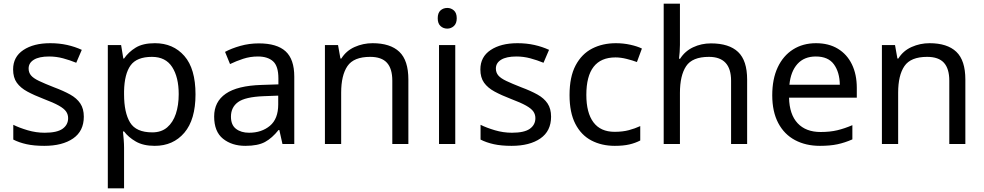

<svg xmlns="http://www.w3.org/2000/svg" viewBox="-20 -780 5330 1040"><path d="M434 -148Q434 -70 376 -30Q318 10 220 10Q164 10 123.5 1Q83 -8 52 -24V-104Q84 -88 129.5 -74.5Q175 -61 222 -61Q289 -61 319 -82.5Q349 -104 349 -140Q349 -160 338 -176Q327 -192 298.5 -208Q270 -224 217 -244Q165 -264 128 -284Q91 -304 71 -332Q51 -360 51 -404Q51 -472 106.5 -509Q162 -546 252 -546Q301 -546 343.5 -536.5Q386 -527 423 -510L393 -440Q359 -454 322 -464Q285 -474 246 -474Q192 -474 163.5 -456.5Q135 -439 135 -409Q135 -387 148 -371.5Q161 -356 191.5 -341.5Q222 -327 273 -307Q324 -288 360 -268Q396 -248 415 -219.5Q434 -191 434 -148Z M819 -546Q918 -546 978.5 -477Q1039 -408 1039 -269Q1039 -132 978.5 -61Q918 10 818 10Q756 10 715.5 -13.5Q675 -37 652 -68H646Q648 -51 650 -25Q652 1 652 20V240H564V-536H636L648 -463H652Q676 -498 715 -522Q754 -546 819 -546ZM803 -472Q721 -472 687.5 -426Q654 -380 652 -286V-269Q652 -170 684.5 -116.5Q717 -63 805 -63Q854 -63 885.5 -90Q917 -117 932.5 -163.5Q948 -210 948 -270Q948 -362 912.5 -417Q877 -472 803 -472Z M1382 -545Q1480 -545 1527 -502Q1574 -459 1574 -365V0H1510L1493 -76H1489Q1454 -32 1415.5 -11Q1377 10 1309 10Q1236 10 1188 -28.5Q1140 -67 1140 -149Q1140 -229 1203 -272.5Q1266 -316 1397 -320L1488 -323V-355Q1488 -422 1459 -448Q1430 -474 1377 -474Q1335 -474 1297 -461.5Q1259 -449 1226 -433L1199 -499Q1234 -518 1282 -531.5Q1330 -545 1382 -545ZM1408 -259Q1308 -255 1269.5 -227Q1231 -199 1231 -148Q1231 -103 1258.5 -82Q1286 -61 1329 -61Q1397 -61 1442 -98.5Q1487 -136 1487 -214V-262Z M1998 -546Q2094 -546 2143 -499.5Q2192 -453 2192 -349V0H2105V-343Q2105 -408 2076 -440Q2047 -472 1985 -472Q1896 -472 1862 -422Q1828 -372 1828 -278V0H1740V-536H1811L1824 -463H1829Q1855 -505 1901 -525.5Q1947 -546 1998 -546Z M2446 -536V0H2358V-536ZM2403 -737Q2423 -737 2438.5 -723.5Q2454 -710 2454 -681Q2454 -653 2438.5 -639Q2423 -625 2403 -625Q2381 -625 2366 -639Q2351 -653 2351 -681Q2351 -710 2366 -723.5Q2381 -737 2403 -737Z M2965 -148Q2965 -70 2907 -30Q2849 10 2751 10Q2695 10 2654.5 1Q2614 -8 2583 -24V-104Q2615 -88 2660.5 -74.5Q2706 -61 2753 -61Q2820 -61 2850 -82.5Q2880 -104 2880 -140Q2880 -160 2869 -176Q2858 -192 2829.5 -208Q2801 -224 2748 -244Q2696 -264 2659 -284Q2622 -304 2602 -332Q2582 -360 2582 -404Q2582 -472 2637.5 -509Q2693 -546 2783 -546Q2832 -546 2874.5 -536.5Q2917 -527 2954 -510L2924 -440Q2890 -454 2853 -464Q2816 -474 2777 -474Q2723 -474 2694.5 -456.5Q2666 -439 2666 -409Q2666 -387 2679 -371.5Q2692 -356 2722.5 -341.5Q2753 -327 2804 -307Q2855 -288 2891 -268Q2927 -248 2946 -219.5Q2965 -191 2965 -148Z M3310 10Q3239 10 3183.5 -19Q3128 -48 3096.5 -109Q3065 -170 3065 -265Q3065 -364 3098 -426Q3131 -488 3187.5 -517Q3244 -546 3316 -546Q3357 -546 3395 -537.5Q3433 -529 3457 -517L3430 -444Q3406 -453 3374 -461Q3342 -469 3314 -469Q3156 -469 3156 -266Q3156 -169 3194.5 -117.5Q3233 -66 3309 -66Q3353 -66 3386.5 -75Q3420 -84 3448 -97V-19Q3421 -5 3388.5 2.5Q3356 10 3310 10Z M3663 -537Q3663 -518 3661.5 -498Q3660 -478 3658 -462H3664Q3690 -503 3734.5 -524Q3779 -545 3831 -545Q3929 -545 3978 -498.5Q4027 -452 4027 -349V0H3940V-343Q3940 -472 3820 -472Q3730 -472 3696.5 -421.5Q3663 -371 3663 -277V0H3575V-760H3663Z M4400 -546Q4469 -546 4518.5 -516Q4568 -486 4594.5 -431.5Q4621 -377 4621 -304V-251H4254Q4256 -160 4300.5 -112.5Q4345 -65 4425 -65Q4476 -65 4515.5 -74.5Q4555 -84 4597 -102V-25Q4556 -7 4516 1.5Q4476 10 4421 10Q4345 10 4286.5 -21Q4228 -52 4195.5 -113.5Q4163 -175 4163 -264Q4163 -352 4192.5 -415Q4222 -478 4275.5 -512Q4329 -546 4400 -546ZM4399 -474Q4336 -474 4299.5 -433.5Q4263 -393 4256 -321H4529Q4528 -389 4497 -431.5Q4466 -474 4399 -474Z M5015 -546Q5111 -546 5160 -499.5Q5209 -453 5209 -349V0H5122V-343Q5122 -408 5093 -440Q5064 -472 5002 -472Q4913 -472 4879 -422Q4845 -372 4845 -278V0H4757V-536H4828L4841 -463H4846Q4872 -505 4918 -525.5Q4964 -546 5015 -546Z"/></svg>

Font: Noto Sans Bamum
Style: Regular
Weight: 400
Designer: Monotype Design Team
Foundry: Monotype Imaging Inc.
Version: Version 2.001